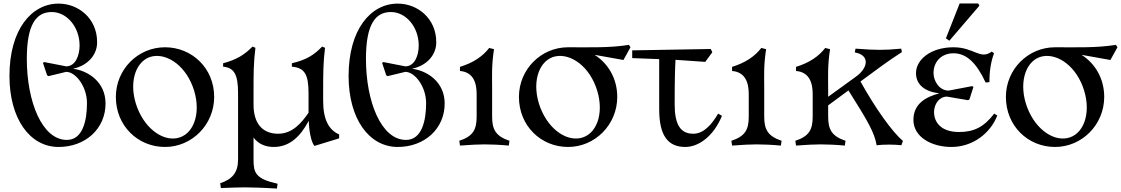

<svg xmlns="http://www.w3.org/2000/svg" viewBox="-20 -840 6521 1117"><path d="M545 -595C546 -524 494 -459 404 -440C494 -429 594 -362 594 -238C594 -90 476 15 321 15C153 15 35 -150 35 -398C35 -668 163 -819 321 -819C436 -819 545 -733 545 -595ZM486 -240C486 -337 420 -422 365 -422L262 -397L254 -402L230 -474L237 -479L365 -454C420 -454 443 -519 443 -575C443 -683 369 -770 281 -770C191 -770 136 -699 136 -498C136 -248 225 -26 369 -26C462 -26 486 -140 486 -240Z M940 15C1097 15 1226 -115 1226 -276C1226 -443 1097 -565 940 -565C782 -565 654 -436 654 -276C654 -108 782 15 940 15ZM1027 -41C942 -11 830 -79 778 -215C727 -350 764 -477 851 -508C937 -537 1050 -471 1101 -337C1153 -200 1115 -71 1027 -41Z M1572 15C1663 15 1726 -43 1776 -137C1778 -81 1789 -16 1809 9L1953 -35V-58C1893 -84 1860 -144 1860 -253V-301C1860 -407 1860 -477 1871 -562L1854 -569C1809 -523 1768 -493 1678 -472V-452C1753 -446 1775 -406 1775 -297V-184C1732 -122 1680 -62 1598 -62C1506 -62 1455 -123 1455 -231V-301C1455 -407 1455 -477 1466 -562L1449 -569C1404 -523 1358 -493 1278 -472V-452C1343 -446 1365 -406 1365 -297V88C1365 164 1331 203 1261 226L1265 254C1316 252 1372 250 1404 250C1436 250 1512 252 1591 257L1595 229C1465 200 1455 164 1455 88V-40C1481 -5 1520 15 1572 15Z M2518 -595C2519 -524 2467 -459 2377 -440C2467 -429 2567 -362 2567 -238C2567 -90 2449 15 2294 15C2126 15 2008 -150 2008 -398C2008 -668 2136 -819 2294 -819C2409 -819 2518 -733 2518 -595ZM2459 -240C2459 -337 2393 -422 2338 -422L2235 -397L2227 -402L2203 -474L2210 -479L2338 -454C2393 -454 2416 -519 2416 -575C2416 -683 2342 -770 2254 -770C2164 -770 2109 -699 2109 -498C2109 -248 2198 -26 2342 -26C2435 -26 2459 -140 2459 -240Z M2652 -21 2656 7C2717 2 2767 0 2799 0C2831 0 2891 2 2940 7L2944 -21C2864 -48 2843 -86 2843 -162V-330C2843 -396 2839 -456 2854 -554L2826 -561C2788 -512 2734 -475 2656 -451V-427C2731 -421 2753 -362 2753 -293V-162C2753 -86 2732 -47 2652 -21Z M3285 15C3442 15 3571 -115 3571 -276C3571 -383 3518 -471 3439 -521L3607 -491L3648 -565L3639 -579C3526 -561 3416 -565 3285 -565C3127 -565 2999 -436 2999 -276C2999 -108 3127 15 3285 15ZM3372 -41C3287 -11 3175 -79 3123 -215C3072 -350 3109 -477 3196 -508C3282 -537 3395 -471 3446 -337C3498 -200 3460 -71 3372 -41Z M3967 15C4045 15 4132 -48 4180 -166L4158 -179C4119 -113 4073 -62 4013 -62C3939 -62 3905 -115 3905 -233C3905 -378 3907 -443 3910 -492L4083 -480L4124 -536L4115 -555L3658 -547V-502L3815 -496V-204C3815 -48 3868 15 3967 15Z M4235 -21 4239 7C4300 2 4350 0 4382 0C4414 0 4474 2 4523 7L4527 -21C4447 -48 4426 -86 4426 -162V-330C4426 -396 4422 -456 4437 -554L4409 -561C4371 -512 4317 -475 4239 -451V-427C4314 -421 4336 -362 4336 -293V-162C4336 -86 4315 -47 4235 -21Z M4957 -557 4953 -535C5043 -519 5030 -445 4961 -395L4798 -277V-330C4798 -396 4794 -456 4809 -554L4781 -561C4743 -512 4689 -475 4611 -451V-427C4686 -421 4708 -362 4708 -293V-162C4708 -86 4687 -47 4607 -21L4611 7C4672 2 4722 0 4754 0C4786 0 4846 2 4895 7L4899 -21C4819 -48 4798 -86 4798 -162V-227L4916 -314C5032 -130 5067 -69 5080 5C5123 0 5181 0 5224 5L5233 -20C5172 -71 5073 -209 4986 -366L5016 -388C5083 -438 5154 -490 5227 -537L5223 -557C5174 -552 5131 -550 5099 -550C5067 -550 5018 -552 4957 -557Z M5515 15C5638 15 5741 -63 5782 -168L5764 -179C5705 -102 5647 -72 5560 -72C5451 -72 5414 -132 5414 -188C5414 -235 5445 -278 5489 -278L5612 -257L5620 -262L5643 -334L5636 -339L5499 -313C5444 -313 5411 -369 5411 -415C5411 -480 5456 -530 5527 -530C5603 -530 5661 -474 5714 -360L5736 -362C5736 -418 5743 -477 5763 -530L5750 -540C5682 -490 5648 -565 5527 -565C5395 -565 5309 -493 5309 -415C5309 -344 5365 -306 5445 -297C5365 -276 5294 -236 5294 -142C5294 -44 5398 15 5515 15ZM5483 -617 5503 -603 5678 -807 5671 -820H5563Z M6118 15C6275 15 6404 -115 6404 -276C6404 -383 6351 -471 6272 -521L6440 -491L6481 -565L6472 -579C6359 -561 6249 -565 6118 -565C5960 -565 5832 -436 5832 -276C5832 -108 5960 15 6118 15ZM6205 -41C6120 -11 6008 -79 5956 -215C5905 -350 5942 -477 6029 -508C6115 -537 6228 -471 6279 -337C6331 -200 6293 -71 6205 -41Z"/></svg>

Font: Basteleur Moonlight
Style: Regular
Weight: 300
Designer: Keussel
Foundry: Keussel Studio
Version: Version 1.300;Glyphs 3.2 (3192)